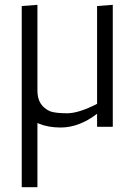

<svg xmlns="http://www.w3.org/2000/svg" viewBox="-20 -525 557 795"><path d="M188 -64Q210 -56 258 -56Q306 -56 382 -95V-500L447 -505V0H382V-54Q308 3 231 3Q180 3 141 -13Q138 -15 135 -16V250H70V-500L135 -505V-149Q135 -87 188 -64Z"/></svg>

Font: Antic
Style: Regular
Weight: 400
Designer: Santiago Orozco
Foundry: Typemade
Version: Version 1.0012